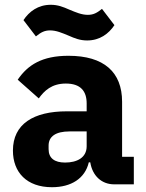

<svg xmlns="http://www.w3.org/2000/svg" viewBox="-20 -770 609 802"><path d="M344 -601C397 -601 434 -629 458 -665L406 -733C385 -716 370 -708 347 -708C321 -708 298 -718 269 -730C244 -741 222 -750 192 -750C139 -750 102 -722 78 -686L130 -618C151 -635 166 -643 189 -643C215 -643 238 -633 267 -621C292 -610 314 -601 344 -601ZM539 0V-115H490V-345C490 -469 414 -537 266 -537C156 -537 96 -499 54 -437L142 -359C165 -391 196 -421 255 -421C317 -421 342 -389 342 -338V-305H259C120 -305 34 -252 34 -141C34 -50 92 12 197 12C277 12 335 -24 351 -92H357C366 -36 404 0 457 0ZM252 -91C208 -91 183 -109 183 -147V-162C183 -200 213 -221 270 -221H342V-159C342 -111 301 -91 252 -91Z"/></svg>

Font: LVC Sans
Style: Bold
Weight: 700
Designer: Mike Abbink, Paul van der Laan, Pieter van Rosmalen
Foundry: Bold Monday
Version: Version 3.0